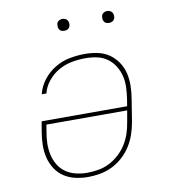

<svg xmlns="http://www.w3.org/2000/svg" viewBox="-80 -767 760 845"><g transform="rotate(-10 300.0 -344.5)"><path d="M246 8Q217 8 189 1.5Q161 -5 138.5 -20Q116 -35 101 -58.5Q86 -82 79.5 -109Q73 -136 73.5 -165Q74 -194 79 -223L87 -269H469L474 -300Q478 -326 479 -352.5Q480 -379 474 -403Q468 -427 455 -448Q442 -469 422 -483.5Q402 -498 377 -503.5Q352 -509 325 -509Q295 -509 264.5 -503.5Q234 -498 206 -482.5Q178 -467 157 -441.5Q136 -416 129 -386H108Q116 -420 138.5 -449Q161 -478 192 -496.5Q223 -515 257.5 -521.5Q292 -528 325 -528Q355 -528 383 -522Q411 -516 433.5 -500.5Q456 -485 471.5 -462Q487 -439 493.5 -412Q500 -385 499.5 -355.5Q499 -326 494 -297L478 -197Q473 -169 464 -142.5Q455 -116 439.5 -91.5Q424 -67 402 -47Q380 -27 354 -14.5Q328 -2 300.5 3Q273 8 246 8ZM246 -11Q271 -11 296.5 -15.5Q322 -20 345.5 -32Q369 -44 389 -62.5Q409 -81 423 -103.5Q437 -126 445 -150.5Q453 -175 457 -200L466 -251H105L100 -220Q95 -194 94.5 -168Q94 -142 99.5 -117.5Q105 -93 117.5 -72Q130 -51 150 -37Q170 -23 195 -17Q220 -11 246 -11ZM455 -644Q448 -644 442.5 -646Q437 -648 433.5 -653Q430 -658 429 -664Q428 -670 429 -676Q429 -681 431.5 -685Q434 -689 437.5 -691.5Q441 -694 445.5 -695.5Q450 -697 455 -697Q461 -697 467 -694.5Q473 -692 476.5 -687Q480 -682 481 -676Q482 -670 481 -664Q480 -659 477.5 -655Q475 -651 471.5 -648.5Q468 -646 463.5 -645Q459 -644 455 -644ZM255 -644Q248 -644 242.5 -646Q237 -648 233.5 -653Q230 -658 229 -664Q228 -670 229 -676Q229 -681 231.5 -685Q234 -689 237.5 -691.5Q241 -694 245.5 -695.5Q250 -697 255 -697Q261 -697 267 -694.5Q273 -692 276.5 -687Q280 -682 281 -676Q282 -670 281 -664Q280 -659 277.5 -655Q275 -651 271.5 -648.5Q268 -646 263.5 -645Q259 -644 255 -644Z"/></g></svg>

Font: Iosevka Etoile Thin Oblique
Style: Regular
Weight: 100
Italic angle: -9°
Designer: Belleve Invis
Foundry: Belleve Invis
Version: Version 15.5.2; ttfautohint (v1.8.4)